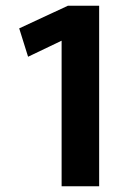

<svg xmlns="http://www.w3.org/2000/svg" viewBox="-20 -650 449 670"><path d="M217 -630H326V0H195V-508L78 -452L47 -551Z"/></svg>

Font: Mukta
Style: Bold
Weight: 700
Designer: Girish Dalvi and Yashodeep Gholap
Foundry: Ek Type
Version: Version 2.538;PS 1.002;hotconv 16.6.51;makeotf.lib2.5.65220;